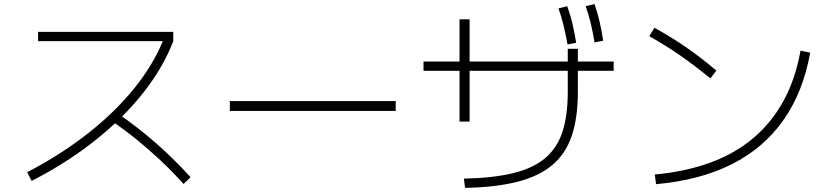

<svg xmlns="http://www.w3.org/2000/svg" viewBox="-20 -875 4040 933"><path d="M112 -38Q277 -124 409 -228Q541 -332 634.5 -448.5Q728 -565 776 -687L788 -675H165V-720H822V-675Q773 -547 676 -424Q579 -301 441.5 -192Q304 -83 134 4ZM872 19Q815 -44 759 -96.5Q703 -149 644 -197Q585 -245 517 -291L548 -327Q649 -257 734.5 -182.5Q820 -108 906 -14Z M1097 -336V-384H1903V-336Z M2234 -7Q2376 -10 2473 -33.5Q2570 -57 2628.5 -106Q2687 -155 2713 -234Q2739 -313 2739 -428V-554V-638H2788V-554V-428Q2788 -303 2758.5 -215.5Q2729 -128 2664.5 -73.5Q2600 -19 2495.5 8Q2391 35 2240 38ZM2213 -284V-781H2262V-284ZM2038 -531V-576H2962V-531ZM2738 -659Q2729 -707 2719 -749.5Q2709 -792 2694 -834L2736 -845Q2752 -802 2762 -758.5Q2772 -715 2780 -667ZM2869 -669Q2861 -718 2851 -760.5Q2841 -803 2826 -845L2869 -855Q2884 -812 2894 -768.5Q2904 -725 2911 -677Z M3162 -27Q3313 -41 3433.5 -85.5Q3554 -130 3642.5 -205.5Q3731 -281 3788.5 -387Q3846 -493 3870 -629L3917 -619Q3883 -428 3787 -291.5Q3691 -155 3536 -77Q3381 1 3168 20ZM3432 -494Q3358 -555 3284.5 -606Q3211 -657 3135 -699L3160 -740Q3239 -697 3313 -646Q3387 -595 3461 -532Z"/></svg>

Font: M PLUS 2 Thin Light
Style: Regular
Weight: 300
Version: Version 1.001